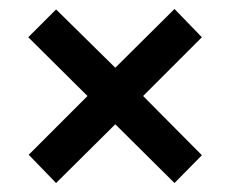

<svg xmlns="http://www.w3.org/2000/svg" viewBox="-20 -560 514 428"><path d="M105 -539 237 -409 369 -540 430 -477 299 -346 430 -214 369 -152 237 -283 105 -152 44 -215 175 -346 43 -477Z"/></svg>

Font: LT Superior Semi-bold
Style: Regular
Weight: 600
Designer: Daniel Lyons
Foundry: LyonsType
Version: Version 1.0